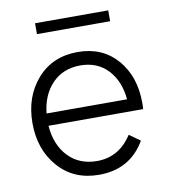

<svg xmlns="http://www.w3.org/2000/svg" viewBox="-77 -725 703 801"><g transform="rotate(-10 274.5 -324.5)"><path d="M435 -659V-613H125V-659ZM508 -254Q508 -237 507 -228H106Q112 -147 158.5 -97.5Q205 -48 281 -48Q374 -48 429 -133L475 -100Q411 10 279 10Q172 10 107 -64Q42 -138 42 -250Q42 -362 107 -436Q172 -510 279 -510Q383 -510 445.5 -438.5Q508 -367 508 -254ZM280 -453Q207 -453 161 -405.5Q115 -358 107 -280H448Q441 -358 396.5 -405.5Q352 -453 280 -453Z"/></g></svg>

Font: Orkney Light
Style: Regular
Weight: 300
Designer: Samuel Oakes and Alfredo Marco Pradil
Foundry: Alfredo Marco Pradil
Version: 1.0; ttfautohint (v1.5)